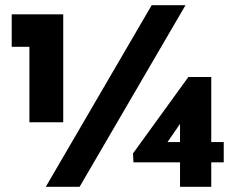

<svg xmlns="http://www.w3.org/2000/svg" viewBox="-20 -718 900 738"><path d="M693 -698 286 0H156L563 -698ZM25 -663H223V-248H93V-538H25ZM840 -172V-94H792V0H672V-94H493L491 -128L704 -422H792V-172ZM624 -172H672V-242Z"/></svg>

Font: Synthetic
Style: Bold
Weight: 700
Designer: Santiago Orozco
Foundry: Typemade
Version: Version 2.000; ttfautohint (v1.8.4.7-5d5b)